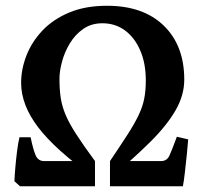

<svg xmlns="http://www.w3.org/2000/svg" viewBox="-20 -650 727 670"><path d="M623 -372.1Q623 -317.4 592.3 -264.4Q561.5 -211.4 504.4 -154.8Q447.3 -98.1 368.7 -32.2L363.8 -87.9Q401.4 -143.6 425.8 -181.6Q450.2 -219.7 464.1 -249Q478 -278.3 483.4 -306.4Q488.8 -334.5 488.8 -369.6Q488.8 -428.7 469.5 -473.6Q450.2 -518.6 416.3 -543.7Q382.3 -568.8 337.4 -568.8Q298.8 -568.8 270.5 -549.1Q242.2 -529.3 223.9 -499Q205.6 -468.8 196.5 -435.3Q187.5 -401.9 187.5 -375Q187.5 -337.9 191.9 -308.6Q196.3 -279.3 208.7 -249.8Q221.2 -220.2 245.8 -181.9Q270.5 -143.6 311.5 -87.9L306.2 -32.2Q173.3 -127 113.5 -205.3Q53.7 -283.7 53.7 -360.8Q53.7 -408.7 72.3 -456.3Q90.8 -503.9 127.9 -543.2Q165 -582.5 221.4 -606.2Q277.8 -629.9 353.5 -629.9Q480 -629.9 551.5 -560.5Q623 -491.2 623 -372.1ZM636.7 -163.6Q635.3 -144.5 632.1 -112.3Q628.9 -80.1 625.2 -48.6Q621.6 -17.1 618.2 0H363.8V-87.9H542Q562.5 -87.9 571.3 -107.2Q580.1 -126.5 597.2 -172.9ZM49.8 0 30.3 -17.6Q30.8 -33.2 33.2 -61.8Q35.6 -90.3 39.3 -120.4Q43 -150.4 47.9 -170.9H86.9Q95.2 -129.9 104 -108.9Q112.8 -87.9 133.8 -87.9H311.5V0Z"/></svg>

Font: Namdhinggo
Style: Bold
Weight: 700
Designer: Victor Gaultney
Foundry: SIL International
Version: Version 3.001